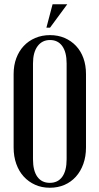

<svg xmlns="http://www.w3.org/2000/svg" viewBox="-20 -873 467 902"><path d="M44 -525Q44 -566 56.5 -599.5Q69 -633 91.5 -657Q114 -681 145.5 -694.5Q177 -708 215 -708Q253 -708 284 -694.5Q315 -681 337.5 -657Q360 -633 372 -599.5Q384 -566 384 -525V-180Q384 -138 371.5 -103Q359 -68 336.5 -43Q314 -18 283 -4.5Q252 9 214 9Q176 9 145 -5Q114 -19 91.5 -43.5Q69 -68 56.5 -103Q44 -138 44 -180ZM135 -125Q135 -71 155.5 -42.5Q176 -14 214 -14Q252 -14 272.5 -42.5Q293 -71 293 -125V-575Q293 -628 272.5 -656.5Q252 -685 215 -685Q178 -685 156.5 -656Q135 -627 135 -575ZM198 -743 227 -853H296L215 -743Z"/></svg>

Font: Moniqa SemBd Heading
Style: Regular
Weight: 600
Designer: Rajesh Rajput
Foundry: Rajesh Rajput
Version: Version 1.000